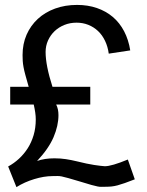

<svg xmlns="http://www.w3.org/2000/svg" viewBox="-20 -748 596 781"><path d="M193.4 -395H347.2V-322.8H208.5Q217.8 -304.7 217.8 -279.8Q217.8 -236.8 197.8 -189.9Q177.7 -143.1 130.9 -93.3Q161.6 -104 201.2 -104Q226.1 -104 248.3 -100.6Q270.5 -97.2 292.5 -91.8Q335.4 -81.1 363.3 -76.9Q391.1 -72.8 406.2 -71.8Q434.1 -71.8 500 -99.1L528.3 -18.6Q504.4 -9.3 487.8 -3.4Q471.2 2.4 458.3 5.9Q445.3 9.3 434.1 10.5Q422.9 11.7 409.7 11.7Q397.9 11.7 391.8 12Q385.7 12.2 377 10.5Q368.2 8.8 352.1 4.4Q335.9 0 304.7 -9.8Q273.9 -19 257.3 -23.7Q240.7 -28.3 231 -30.3Q221.2 -32.2 213.9 -32Q206.5 -31.7 194.3 -31.7Q176.8 -31.7 157.7 -28.6Q138.7 -25.4 119.4 -19.5Q100.1 -13.7 81.5 -5.4Q63 2.9 46.9 13.2L13.2 -70.8Q36.6 -83.5 56.9 -102.1Q77.1 -120.6 92.5 -144.5Q107.9 -168.5 116.7 -198Q125.5 -227.5 125.5 -262.2Q125.5 -275.4 123.3 -290.5Q121.1 -305.7 117.2 -322.8H21.5V-395H96.7Q88.4 -423.8 83.3 -442.6Q78.1 -461.4 75.7 -475.1Q73.2 -488.8 72.5 -499.8Q71.8 -510.7 71.8 -523.9Q71.8 -569.3 88.1 -606.7Q104.5 -644 133.8 -671.1Q163.1 -698.2 203.9 -713.1Q244.6 -728 293.5 -728Q337.4 -728 374.3 -715.3Q411.1 -702.6 439 -679Q466.8 -655.3 484.9 -620.8Q502.9 -586.4 509.8 -543L422.4 -529.8Q418.5 -558.6 407.2 -582Q396 -605.5 378.7 -621.8Q361.3 -638.2 339.1 -647Q316.9 -655.8 291.5 -655.8Q264.6 -655.8 241.7 -646.5Q218.8 -637.2 201.9 -621.1Q185.1 -605 175.3 -583.3Q165.5 -561.5 165.5 -536.6Q165.5 -481.9 193.4 -395Z"/></svg>

Font: Defago Noto Sans
Style: Regular
Weight: 400
Designer: John M. Durdin
Foundry: Lao IT Dev Co., Ltd.
Version: Version 1.000 2007 initial release